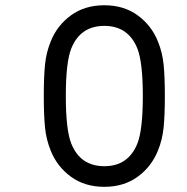

<svg xmlns="http://www.w3.org/2000/svg" viewBox="-20 -697 707 727"><path d="M578.1 -539.7Q595.1 -498 599.6 -451.8Q604.2 -405.6 604.2 -333.3Q604.2 -261.1 599.6 -214.8Q595.1 -168.6 578.1 -127Q554 -66.4 501.6 -28Q449.2 10.4 375 10.4Q300.8 10.4 248.4 -28Q196 -66.4 171.9 -127Q154.9 -168.6 150.4 -214.8Q145.8 -261.1 145.8 -333.3Q145.8 -405.6 150.4 -451.8Q154.9 -498 171.9 -539.7Q196 -600.3 248.4 -638.7Q300.8 -677.1 375 -677.1Q449.2 -677.1 501.6 -638.7Q554 -600.3 578.1 -539.7ZM250 -513.7Q229.2 -461.6 229.2 -333.3Q229.2 -205.1 250 -153Q284.5 -67.7 375 -67.7Q465.5 -67.7 500 -153Q520.8 -205.1 520.8 -333.3Q520.8 -461.6 500 -513.7Q465.5 -599 375 -599Q284.5 -599 250 -513.7Z"/></svg>

Font: Monoid
Style: Regular
Weight: 400
Width: 4
Monospace: yes
Designer: Andreas Larsen (@larsenwork)
Version: Version 0.61